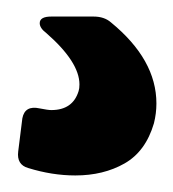

<svg xmlns="http://www.w3.org/2000/svg" viewBox="-20 -20 209 232"><path d="M2 163 7 123Q10 107 28 111Q38 113 42 113Q68 113 75 90Q76 87 76 82Q76 55 36 20Q28 14 28 8Q28 0 42 0H93Q106 0 114 7Q169 52 169 105Q169 117 166 129Q156 163 130.5 177.5Q105 192 71 192Q43 192 14 183Q0 179 2 163Z"/></svg>

Font: Barlow
Style: Bold
Weight: 700
Designer: Jeremy Tribby
Foundry: Jeremy Tribby
Version: Version 1.101 August 23, 2024